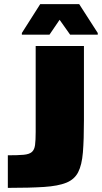

<svg xmlns="http://www.w3.org/2000/svg" viewBox="-20 -911 494 931"><path d="M18 0V-158Q67 -158 94.5 -160.5Q122 -163 134.5 -174Q147 -185 150 -208Q153 -231 153 -271V-688H387V-328Q387 -234 382 -172.5Q377 -111 359 -76Q341 -41 301.5 -25Q262 -9 193.5 -4.5Q125 0 18 0ZM86 -743V-751L175 -891H364L454 -751V-743H320L269 -815L220 -743Z"/></svg>

Font: Saira Black
Style: Regular
Weight: 900
Designer: Hector Gatti with collaboration of the Omnibus-Type team
Foundry: Omnibus-Type
Version: Version 1.100; ttfautohint (v1.8.3)